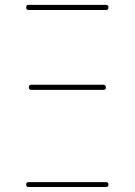

<svg xmlns="http://www.w3.org/2000/svg" viewBox="-20 -750 540 770"><path d="M94.7 0Q85 0 85 -9.8Q85 -19.5 94.7 -19.5H405.3Q415 -19.5 415 -9.8Q415 0 405.3 0ZM105.5 -410.2H394.5Q404.3 -410.2 404.8 -399.9Q405.3 -389.6 394.5 -389.6H105.5Q95.7 -389.6 95.7 -399.9Q95.7 -410.2 105.5 -410.2ZM94.7 -710Q85 -710 85 -720.2Q85 -730.5 94.7 -730.5H405.3Q415 -730.5 415 -720.2Q415 -710 405.3 -710Z"/></svg>

Font: Rounded-X Mgen+ 2m thin
Style: Regular
Weight: 100
Designer: [Source Han Sans]
Ryoko NISHIZUKA  (kana & ideographs); Paul D. Hunt (Latin, Greek & Cyrillic); Wenlong ZHANG  (bopomofo
Version: Version 1.059.20150602